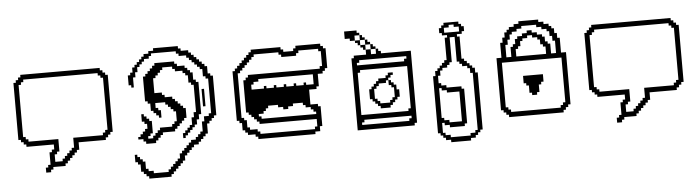

<svg xmlns="http://www.w3.org/2000/svg" viewBox="-84 -1877 10025 2752"><g transform="rotate(-5 4928.5 -500.5)"><path d="M500 142.9V214.3H571.4V178.6H607.1V142.9H785.7V107.1H821.4V71.4H857.1V35.7H892.9V0H928.6V-35.7H964.3V-71.4H1000V-178.6H1392.9V-214.3H1428.6V-250H1464.3V-285.7H1500V-1107.1H1464.3V-1142.9H1428.6V-1178.6H1392.9V-1214.3H250V-1178.6H214.3V-1142.9H178.6V-1107.1H142.9V-285.7H178.6V-250H214.3V-214.3H250V-178.6H642.9V-107.1H607.1V-71.4H571.4V107.1H535.7V142.9ZM642.9 71.4V-35.7H678.6V-71.4H714.3V-250H285.7V-285.7H250V-321.4H214.3V-1071.4H250V-1107.1H285.7V-1142.9H1357.1V-1107.1H1392.9V-1071.4H1428.6V-321.4H1392.9V-285.7H1357.1V-250H928.6V-107.1H892.9V-71.4H857.1V-35.7H821.4V0H785.7V35.7H750V71.4Z M1785.7 71.4V178.6H1821.4V214.3H1857.1V321.4H1892.9V357.1H1928.6V392.9H1964.3V428.6H2285.7V392.9H2321.4V357.1H2357.1V321.4H2392.9V285.7H2428.6V250H2464.3V214.3H2500V142.9H2535.7V107.1H2571.4V71.4H2607.1V35.7H2642.9V0H2714.3V-35.7H2750V-71.4H2785.7V-107.1H2821.4V-142.9H2857.1V-285.7H2892.9V-321.4H2928.6V-357.1H2964.3V-392.9H3000V-964.3H2964.3V-1000H2928.6V-1107.1H2892.9V-1142.9H2857.1V-1178.6H2821.4V-1214.3H2785.7V-1250H2750V-1285.7H2714.3V-1321.4H2678.6V-1357.1H2571.4V-1392.9H2535.7V-1428.6H2178.6V-1392.9H2107.1V-1357.1H2035.7V-1321.4H2000V-1285.7H1964.3V-1250H1928.6V-1214.3H1892.9V-1178.6H1857.1V-1107.1H1821.4V-1071.4H1785.7V-928.6H1821.4V-892.9H1857.1V-1035.7H1892.9V-1107.1H1928.6V-1178.6H1964.3V-1214.3H2000V-1250H2035.7V-1285.7H2107.1V-1321.4H2142.9V-1357.1H2500V-1321.4H2535.7V-1285.7H2642.9V-1250H2678.6V-1214.3H2714.3V-1178.6H2750V-1142.9H2785.7V-1107.1H2821.4V-1071.4H2857.1V-964.3H2892.9V-928.6H2928.6V-428.6H2892.9V-392.9H2821.4V-321.4H2785.7V-178.6H2750V-142.9H2714.3V-107.1H2678.6V-71.4H2607.1V-35.7H2571.4V0H2535.7V35.7H2500V71.4H2464.3V107.1H2428.6V178.6H2392.9V214.3H2357.1V250H2321.4V285.7H2285.7V321.4H2250V357.1H2035.7V321.4H1964.3V285.7H1928.6V178.6H1892.9V142.9H1857.1V107.1H1821.4V71.4ZM2000 -1035.7V-678.6H2035.7V-642.9H2071.4V-535.7H2107.1V-500H2142.9V-464.3H2178.6V-428.6H2214.3V-535.7H2178.6V-571.4H2142.9V-642.9H2285.7V-607.1H2321.4V-571.4H2357.1V-535.7H2392.9V-500H2428.6V-357.1H2392.9V-321.4H2357.1V-285.7H2178.6V-250H2142.9V-214.3H2107.1V-178.6H2071.4V-142.9H2000V-178.6H2035.7V-214.3H2071.4V-392.9H2035.7V-428.6H2000V-464.3H1964.3V-500H1928.6V-392.9H1964.3V-357.1H2000V-285.7H1964.3V-250H1928.6V-214.3H1892.9V-178.6H1857.1V-142.9H1928.6V-107.1H1964.3V-71.4H2107.1V-107.1H2142.9V-142.9H2178.6V-178.6H2214.3V-214.3H2392.9V-250H2428.6V-285.7H2464.3V-321.4H2500V-357.1H2535.7V-392.9H2571.4V-535.7H2535.7V-571.4H2500V-607.1H2464.3V-642.9H2428.6V-678.6H2392.9V-714.3H2285.7V-750H2250V-785.7H2142.9V-1000H2178.6V-1035.7H2214.3V-1071.4H2250V-1107.1H2285.7V-1142.9H2428.6V-1107.1H2464.3V-1071.4H2571.4V-1035.7H2607.1V-1000H2642.9V-892.9H2678.6V-857.1H2714.3V-464.3H2678.6V-392.9H2642.9V-285.7H2607.1V-250H2571.4V-214.3H2535.7V-178.6H2500V-107.1H2535.7V-142.9H2571.4V-178.6H2607.1V-214.3H2642.9V-250H2678.6V-285.7H2714.3V-357.1H2750V-428.6H2785.7V-892.9H2750V-928.6H2714.3V-1035.7H2678.6V-1071.4H2642.9V-1107.1H2607.1V-1142.9H2500V-1178.6H2464.3V-1214.3H2178.6V-1178.6H2142.9V-1142.9H2107.1V-1107.1H2071.4V-1071.4H2035.7V-1035.7ZM2821.4 -785.7V-535.7H2857.1V-785.7Z M4392.9 -71.4H3607.1V-107.1H3571.4V-142.9H3464.3V-178.6H3428.6V-285.7H3392.9V-321.4H3357.1V-964.3H3392.9V-1000H3428.6V-1035.7H3464.3V-1071.4H3500V-1107.1H3535.7V-1142.9H3571.4V-1178.6H3607.1V-1214.3H3964.3V-1178.6H4000V-1142.9H4214.3V-1178.6H4250V-1214.3H4535.7V-1178.6H4571.4V-964.3H4535.7V-928.6H3500V-892.9H3464.3V-857.1H3428.6V-392.9H3464.3V-357.1H3500V-321.4H3535.7V-285.7H3571.4V-250H3607.1V-214.3H4428.6V-107.1H4392.9ZM3571.4 -35.7V0H4392.9V-35.7H4464.3V-107.1H4500V-392.9H4464.3V-428.6H4357.1V-642.9H4464.3V-678.6H4500V-857.1H4571.4V-892.9H4607.1V-928.6H4642.9V-1214.3H4607.1V-1250H4571.4V-1285.7H4214.3V-1250H4178.6V-1214.3H4035.7V-1250H4000V-1285.7H3571.4V-1250H3535.7V-1214.3H3500V-1178.6H3464.3V-1142.9H3428.6V-1107.1H3392.9V-1071.4H3357.1V-1035.7H3321.4V-1000H3285.7V-285.7H3321.4V-250H3357.1V-142.9H3392.9V-107.1H3428.6V-71.4H3535.7V-35.7ZM3714.3 -714.3H3535.7V-785.7H3571.4V-821.4H3642.9V-857.1H4428.6V-714.3H4321.4V-750H4285.7V-714.3H4178.6V-750H4142.9V-714.3H4035.7V-750H4000V-714.3H3892.9V-750H3857.1V-714.3H3750V-750H3714.3ZM3642.9 -285.7V-321.4H3607.1V-357.1H3678.6V-392.9H3714.3V-428.6H3750V-464.3H3892.9V-428.6H3964.3V-392.9H4035.7V-428.6H4107.1V-464.3H4250V-428.6H4285.7V-392.9H4357.1V-357.1H4392.9V-321.4H4428.6V-285.7Z M5000 -1035.7V0H5821.4V-35.7H5857.1V-1071.4H5428.6V-1107.1H5392.9V-1142.9H5357.1V-1071.4H5285.7V-1142.9H5214.3V-1071.4H5035.7V-1035.7ZM5750 -71.4H5071.4V-107.1H5107.1V-142.9H5785.7V-107.1H5750ZM5785.7 -250H5750V-214.3H5071.4V-821.4H5107.1V-857.1H5785.7ZM5785.7 -964.3H5750V-928.6H5071.4V-964.3H5107.1V-1000H5785.7ZM5214.3 -571.4V-428.6H5250V-392.9H5285.7V-357.1H5321.4V-321.4H5357.1V-285.7H5500V-321.4H5535.7V-357.1H5571.4V-392.9H5607.1V-428.6H5642.9V-535.7H5607.1V-607.1H5571.4V-642.9H5535.7V-678.6H5500V-607.1H5535.7V-571.4H5571.4V-428.6H5535.7V-392.9H5500V-357.1H5357.1V-392.9H5321.4V-428.6H5285.7V-571.4H5321.4V-607.1H5357.1V-642.9H5464.3V-678.6H5500V-714.3H5535.7V-750H5571.4V-785.7H5500V-750H5464.3V-714.3H5357.1V-678.6H5321.4V-642.9H5285.7V-607.1H5250V-571.4ZM5214.3 -1142.9V-1214.3H5142.9V-1178.6H5178.6V-1142.9ZM5142.9 -1214.3V-1285.7H5071.4V-1250H5107.1V-1214.3ZM5071.4 -1285.7V-1357.1H5142.9V-1392.9H5107.1V-1428.6H4928.6V-1321.4H5000V-1285.7ZM5142.9 -1357.1V-1285.7H5214.3V-1321.4H5178.6V-1357.1ZM5214.3 -1285.7V-1214.3H5285.7V-1250H5250V-1285.7ZM5285.7 -1214.3V-1142.9H5357.1V-1178.6H5321.4V-1214.3Z M6357.1 -1428.6V-1392.9H6321.4V-1357.1H6285.7V-1285.7H6321.4V-1250H6392.9V-1214.3H6357.1V-892.9H6321.4V-857.1H6285.7V-821.4H6250V-785.7H6214.3V-750H6178.6V-678.6H6142.9V142.9H6178.6V178.6H6214.3V214.3H6250V250H6321.4V285.7H6607.1V250H6678.6V214.3H6714.3V178.6H6750V142.9H6785.7V-678.6H6750V-750H6714.3V-785.7H6678.6V-821.4H6642.9V-857.1H6607.1V-892.9H6571.4V-1214.3H6535.7V-1250H6607.1V-1285.7H6642.9V-1357.1H6607.1V-1392.9H6571.4V-1428.6ZM6500 -1392.9V-1357.1H6571.4V-1285.7H6357.1V-1357.1H6428.6V-1392.9ZM6500 -1214.3V-857.1H6535.7V-821.4H6571.4V-785.7H6642.9V-750H6678.6V-678.6H6714.3V142.9H6678.6V178.6H6607.1V214.3H6321.4V178.6H6250V142.9H6214.3V0H6250V35.7H6321.4V71.4H6535.7V35.7H6571.4V-464.3H6535.7V-500H6321.4V-535.7H6250V-571.4H6214.3V-678.6H6250V-750H6285.7V-785.7H6357.1V-821.4H6392.9V-857.1H6428.6V-1214.3ZM6500 -428.6V0H6321.4V-35.7H6250V-71.4H6214.3V-500H6250V-464.3H6321.4V-428.6Z M7178.6 -35.7V0H7964.3V-35.7H8000V-71.4H8035.7V-107.1H8071.4V-857.1H8000V-1071.4H7964.3V-1142.9H7928.6V-1214.3H7892.9V-1250H7857.1V-1285.7H7785.7V-1321.4H7714.3V-1357.1H7428.6V-1321.4H7357.1V-1285.7H7285.7V-1250H7250V-1214.3H7214.3V-1142.9H7178.6V-1071.4H7142.9V-857.1H7071.4V-107.1H7107.1V-71.4H7142.9V-35.7ZM7214.3 -71.4V-107.1H7178.6V-142.9H7142.9V-785.7H8000V-142.9H7964.3V-107.1H7928.6V-71.4ZM7214.3 -857.1V-1035.7H7250V-1107.1H7285.7V-1178.6H7321.4V-1214.3H7392.9V-1250H7464.3V-1285.7H7678.6V-1250H7750V-1214.3H7821.4V-1178.6H7857.1V-1107.1H7892.9V-1035.7H7928.6V-857.1H7857.1V-1000H7821.4V-1035.7H7785.7V-1107.1H7750V-1142.9H7678.6V-1178.6H7607.1V-1214.3H7535.7V-1178.6H7464.3V-1142.9H7392.9V-1107.1H7357.1V-1035.7H7321.4V-1000H7285.7V-857.1ZM7357.1 -857.1V-964.3H7392.9V-1000H7428.6V-1071.4H7464.3V-1107.1H7535.7V-1142.9H7607.1V-1107.1H7678.6V-1071.4H7714.3V-1000H7750V-964.3H7785.7V-857.1ZM7428.6 -571.4V-464.3H7464.3V-428.6H7500V-321.4H7535.7V-285.7H7607.1V-321.4H7642.9V-428.6H7678.6V-464.3H7714.3V-571.4Z M8714.3 142.9V214.3H8785.7V178.6H8821.4V142.9H9000V107.1H9035.7V71.4H9071.4V35.7H9107.1V0H9142.9V-35.7H9178.6V-71.4H9214.3V-178.6H9607.1V-214.3H9642.9V-250H9678.6V-285.7H9714.3V-1107.1H9678.6V-1142.9H9642.9V-1178.6H9607.1V-1214.3H8464.3V-1178.6H8428.6V-1142.9H8392.9V-1107.1H8357.1V-285.7H8392.9V-250H8428.6V-214.3H8464.3V-178.6H8857.1V-107.1H8821.4V-71.4H8785.7V107.1H8750V142.9ZM8857.1 71.4V-35.7H8892.9V-71.4H8928.6V-250H8500V-285.7H8464.3V-321.4H8428.6V-1071.4H8464.3V-1107.1H8500V-1142.9H9571.4V-1107.1H9607.1V-1071.4H9642.9V-321.4H9607.1V-285.7H9571.4V-250H9142.9V-107.1H9107.1V-71.4H9071.4V-35.7H9035.7V0H9000V35.7H8964.3V71.4Z"/></g></svg>

Font: Gossip Icons High Pixel
Style: Regular
Weight: 500
Designer: Deborah Khodanovich
Version: Version 1.001;Glyphs 3.3.1 (3343)